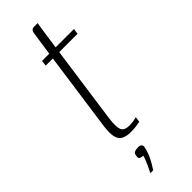

<svg xmlns="http://www.w3.org/2000/svg" viewBox="-229 -516 682 682"><g transform="rotate(-45 112.5 -175.0)"><path d="M55 155Q61 143 66.5 131Q72 119 76 109Q80 99 81 93Q81 93 79.5 93Q78 93 78 93Q72 93 66.5 90Q61 87 63 77Q64 65 71 62Q78 59 89 59Q95 59 99 60.5Q103 62 105 66.5Q107 71 105 78Q103 90 96 106.5Q89 123 80.5 137Q72 151 69 155ZM110 3Q87 3 73.5 -4.5Q60 -12 56 -30Q52 -48 56 -79L98 -378H62L65 -399H101L113 -481Q114 -492 116.5 -497Q119 -502 123 -503.5Q127 -505 132 -505H149Q149 -505 147.5 -498Q146 -491 144 -476L133 -399H225L222 -378H130L89 -86Q84 -47 90.5 -32Q97 -17 122 -17Q134 -17 144.5 -19Q155 -21 159 -22L156 -2Q151 -1 138.5 1Q126 3 110 3Z"/></g></svg>

Font: Genos ExtraLight
Style: Italic
Weight: 250
Italic angle: -8°
Designer: Robert E. Leuschke
Foundry: Robert E. Leuschke
Version: Version 1.010